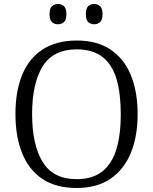

<svg xmlns="http://www.w3.org/2000/svg" viewBox="-20 -927 763 957"><path d="M362 10Q259 10 191.5 -35Q124 -80 90.5 -163Q57 -246 57 -359Q57 -472 90.5 -554Q124 -636 192.5 -680.5Q261 -725 363 -725Q464 -725 531 -680Q598 -635 632 -553Q666 -471 666 -358Q666 -247 632 -164.5Q598 -82 530.5 -36Q463 10 362 10ZM362 -34Q442 -34 490.5 -73Q539 -112 560.5 -184.5Q582 -257 582 -358Q582 -460 561 -532Q540 -604 491.5 -642.5Q443 -681 363 -681Q245 -681 192.5 -596Q140 -511 140 -358Q140 -206 192.5 -120Q245 -34 362 -34ZM449 -806Q431 -806 419.5 -817Q408 -828 408 -856Q408 -885 419.5 -896Q431 -907 449 -907Q467 -907 479 -896Q491 -885 491 -856Q491 -828 479 -817Q467 -806 449 -806ZM269 -806Q251 -806 239 -817Q227 -828 227 -856Q227 -885 239 -896Q251 -907 269 -907Q287 -907 299 -896Q311 -885 311 -856Q311 -828 299 -817Q287 -806 269 -806Z"/></svg>

Font: Noto Serif Tibetan Light
Style: Regular
Weight: 300
Version: Version 2.103